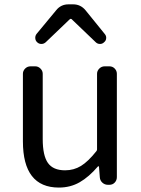

<svg xmlns="http://www.w3.org/2000/svg" viewBox="-20 -847 646 880"><path d="M250 12.7Q85 12.7 85 -199.2V-508.8Q85 -522.5 95.2 -532.7Q105.5 -543 120.1 -543H141.6Q155.3 -543 165.5 -532.7Q175.8 -522.5 175.8 -508.8V-210Q175.8 -133.8 199.7 -100.1Q223.6 -66.4 278.3 -66.4Q318.4 -66.4 351.1 -86.4Q383.8 -106.4 421.9 -154.3Q424.8 -158.2 424.8 -162.1V-508.8Q424.8 -522.5 435.1 -532.7Q445.3 -543 460 -543H481.4Q496.1 -543 505.9 -532.7Q515.6 -522.5 515.6 -508.8V-35.2Q515.6 -20.5 505.9 -10.3Q496.1 0 481.4 0H474.6Q460 0 449.2 -9.8Q438.5 -19.5 437.5 -34.2L433.6 -84Q432.6 -85 431.2 -85Q429.7 -85 428.7 -84Q387.7 -36.1 345.2 -11.7Q302.7 12.7 250 12.7ZM150.4 -653.3Q141.6 -661.1 141.6 -673.8Q141.6 -683.6 147.5 -691.4L237.3 -799.8Q258.8 -827.1 293.9 -827.1H315.4Q349.6 -827.1 372.1 -799.8L460 -691.4Q466.8 -683.6 466.8 -673.8Q466.8 -661.1 457 -653.3Q449.2 -645.5 438.5 -645.5Q426.8 -645.5 418.9 -653.3L307.6 -759.8Q305.7 -760.7 303.7 -760.7Q301.8 -760.7 300.8 -759.8L189.5 -653.3Q180.7 -645.5 169.9 -645.5Q158.2 -645.5 150.4 -653.3Z"/></svg>

Font: Gen Jyuu GothicL Regular
Style: Regular
Weight: 400
Designer: [Source Han Sans]
Ryoko NISHIZUKA  (kana & ideographs); Paul D. Hunt (Latin, Greek & Cyrillic); Wenlong ZHANG  (bopomofo
Version: Version 1.002.20150607